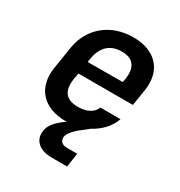

<svg xmlns="http://www.w3.org/2000/svg" viewBox="-181 -685 962 1027"><g transform="rotate(30 300.0 -172.0)"><path d="M287 216H383L396 130H331C300 130 285 111 288 87C292 66 312 40 351 10L393 -23C444 -50 485 -92 504 -146H380C365 -109 328 -89 272 -89C199 -89 168 -129 180 -206L187 -245H523L539 -344C560 -474 485 -560 346 -560C206 -560 103 -474 82 -344L60 -206C40 -76 115 10 255 10H261C210 45 181 80 177 113C166 173 209 216 287 216ZM202 -344C214 -420 257 -463 330 -463C402 -463 431 -421 419 -345L415 -324L199 -323Z"/></g></svg>

Font: JetBrains Mono
Style: Bold Italic
Weight: 558
Italic angle: -9°
Monospace: yes
Designer: Philipp Nurullin, Konstantin Bulenkov
Foundry: JetBrains
Version: Version 2.305